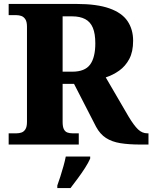

<svg xmlns="http://www.w3.org/2000/svg" viewBox="-20 -734 774 975"><path d="M24 0V-57H64Q77 -57 89 -61Q101 -65 109 -77.5Q117 -90 117 -115V-598Q117 -624 108.5 -636.5Q100 -649 88 -653Q76 -657 64 -657H24V-714H368Q472 -714 535.5 -691.5Q599 -669 627.5 -627Q656 -585 656 -527Q656 -471 636.5 -434.5Q617 -398 585.5 -375.5Q554 -353 517 -341L633 -142Q660 -97 681 -77Q702 -57 728 -57H734V0H693Q634 0 591 -7Q548 -14 518 -33.5Q488 -53 468 -90L356 -308H298V-115Q298 -90 304.5 -77.5Q311 -65 322.5 -61Q334 -57 348 -57H380V0ZM347 -370Q411 -370 437.5 -406Q464 -442 464 -514Q464 -563 451.5 -593Q439 -623 412.5 -637Q386 -651 346 -651H298V-370ZM271 208Q278 189 286.5 162.5Q295 136 302.5 109Q310 82 314 61H438V71Q429 92 412 118.5Q395 145 375 172Q355 199 338 221H271Z"/></svg>

Font: Noto Serif Thai ExtraBold
Style: Regular
Weight: 800
Version: Version 2.001